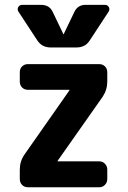

<svg xmlns="http://www.w3.org/2000/svg" viewBox="-20 -790 540 810"><path d="M422.9 -769.5Q433.6 -769.5 439 -760.3Q444.3 -751 438.5 -741.2L358.4 -619.1Q339.8 -589.8 302.7 -589.8H193.4Q157.2 -589.8 137.7 -619.1L57.6 -741.2Q51.8 -751 57.1 -760.3Q62.5 -769.5 73.2 -769.5H153.3Q189.5 -769.5 203.1 -738.3L247.1 -646.5Q247.1 -645.5 248 -645Q249 -644.5 249 -646.5L293 -738.3Q307.6 -770.5 342.8 -769.5ZM398.4 -519.5Q413.1 -519.5 422.9 -509.8Q432.6 -500 432.6 -485.4V-446.3Q432.6 -411.1 413.1 -381.8L223.6 -112.3Q223.6 -112.3 223.6 -111.3L222.7 -110.4Q222.7 -109.4 223.6 -109.4H398.4Q413.1 -109.4 422.9 -99.1Q432.6 -88.9 432.6 -74.2V-35.2Q432.6 -20.5 422.9 -10.3Q413.1 0 398.4 0H97.7Q83 0 73.2 -9.8Q63.5 -19.5 63.5 -35.2V-74.2Q63.5 -109.4 83 -137.7L272.5 -408.2Q272.5 -408.2 272.5 -409.2L273.4 -410.2Q273.4 -411.1 272.5 -411.1H97.7Q83 -411.1 73.2 -420.9Q63.5 -430.7 63.5 -446.3V-485.4Q63.5 -500 73.2 -509.8Q83 -519.5 97.7 -519.5Z"/></svg>

Font: Rounded-L Mgen+ 1m bold
Style: Bold
Weight: 700
Designer: [Source Han Sans]
Ryoko NISHIZUKA  (kana & ideographs); Paul D. Hunt (Latin, Greek & Cyrillic); Wenlong ZHANG  (bopomofo
Version: Version 1.059.20150602